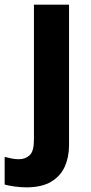

<svg xmlns="http://www.w3.org/2000/svg" viewBox="-73 -566 391 826"><path d="M40 240Q17 240 -9 236.5Q-35 233 -53 228V109Q-37 113 -22.5 116Q-8 119 9 119Q36 119 54.5 102Q73 85 73 35V-546H224V59Q224 109 206 150Q188 191 147.5 215.5Q107 240 40 240Z"/></svg>

Font: Noto Sans Lao UI
Style: Regular
Weight: 400
Designer: Monotype Design Team
Foundry: Monotype Imaging Inc.
Version: Version 2.000